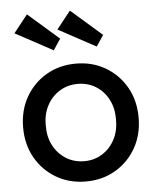

<svg xmlns="http://www.w3.org/2000/svg" viewBox="-55 -829 725 886"><g transform="rotate(-5 307.5 -386.0)"><path d="M308 10Q231 10 170.5 -25.5Q110 -61 75 -122.5Q40 -184 40 -263Q40 -342 75 -403.5Q110 -465 170.5 -500.5Q231 -536 308 -536Q384 -536 444.5 -500.5Q505 -465 540 -403.5Q575 -342 575 -263Q575 -184 540 -122.5Q505 -61 444.5 -25.5Q384 10 308 10ZM308 -84Q355 -84 392 -107.5Q429 -131 450 -171.5Q471 -212 470 -263Q471 -315 450 -355.5Q429 -396 392 -419Q355 -442 308 -442Q261 -442 223.5 -418.5Q186 -395 165 -354.5Q144 -314 145 -263Q144 -212 165 -171.5Q186 -131 223.5 -107.5Q261 -84 308 -84ZM411 -606 237 -700 302 -782 445 -657ZM212 -606 38 -700 103 -782 246 -657Z"/></g></svg>

Font: Lexend Deca
Style: Regular
Weight: 400
Designer: Bonnie Shaver-Troup, Thomas Jockin
Foundry: Lexend
Version: Version 1.008; ttfautohint (v1.8.4.7-5d5b)